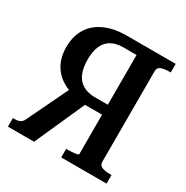

<svg xmlns="http://www.w3.org/2000/svg" viewBox="-162 -848 957 986"><g transform="rotate(30 316.0 -355.0)"><path d="M313 -318 171 0H16V-51H23Q37 -51 47 -53Q57 -55 65 -61.5Q73 -68 78 -80L201 -336ZM404 -61V-649H325Q283 -649 254.5 -632.5Q226 -616 212 -584Q198 -552 198 -504Q198 -456 212 -422.5Q226 -389 255 -371.5Q284 -354 329 -354H428V-295H277L247 -305Q191 -315 151.5 -341.5Q112 -368 91.5 -409Q71 -450 71 -503Q71 -568 99 -614Q127 -660 181 -685Q235 -710 311 -710H601V-659H591Q563 -659 544.5 -652Q526 -645 526 -624V-86Q526 -65 544.5 -58Q563 -51 591 -51H601V0H332V-51H343Q353 -51 364 -51.5Q375 -52 384 -53.5Q393 -55 398.5 -56.5Q404 -58 404 -61Z"/></g></svg>

Font: Roboto Serif 28pt Condensed Medium
Style: Regular
Weight: 500
Width: 3
Designer: Greg Gazdowicz
Foundry: Commercial Type
Version: Version 1.008